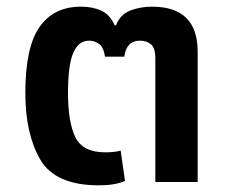

<svg xmlns="http://www.w3.org/2000/svg" viewBox="-20 -546 687 576"><path d="M277 10Q325 10 355 -3L342 -94Q322 -89 296 -89Q228 -89 206 -134.5Q184 -180 184 -266Q184 -352 200 -388Q216 -424 247 -424Q264 -424 277.5 -414Q291 -404 295 -376H353Q359 -424 400 -424Q420 -424 433 -413Q446 -402 446 -371V0H573V-391Q573 -526 436 -526Q400 -526 370 -514Q340 -502 328 -470H324Q310 -502 284 -514Q258 -526 223 -526Q141 -526 98.5 -465Q56 -404 56 -267Q56 -144 101 -67Q146 10 277 10Z"/></svg>

Font: Noto Sans Thai UI Semi
Style: Regular
Weight: 600
Designer: Monotype Design Team
Foundry: Monotype Imaging Inc.
Version: Version 1.901